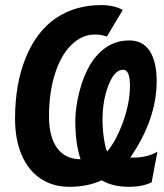

<svg xmlns="http://www.w3.org/2000/svg" viewBox="-20 -718 640 748"><path d="M397.5 -127.4Q434.1 -171.9 460.2 -245.4Q486.3 -318.8 486.3 -384.3Q486.3 -446.3 459.5 -446.3Q426.3 -446.3 402.8 -386.7Q379.4 -327.1 379.4 -251.5Q379.4 -215.8 384.8 -179.2Q390.1 -142.6 397.5 -127.4ZM482.9 9.8Q418.9 9.8 376.5 -15.6Q320.8 9.8 250.5 9.8Q185.1 9.8 137 -22.9Q88.9 -55.7 63.7 -116Q38.6 -176.3 38.6 -255.4Q38.6 -392.1 80.8 -494.4Q123 -596.7 198.2 -647.5Q273.4 -698.2 375 -698.2Q421.4 -698.2 458.5 -679.7L396.5 -575.7Q373.5 -583.5 349.6 -583.5Q299.8 -583.5 258.5 -543.5Q217.3 -503.4 194.1 -430.4Q170.9 -357.4 170.9 -264.6Q170.9 -184.1 202.9 -140.9Q234.9 -97.7 293.9 -97.7Q273.4 -159.2 273.4 -245.1Q273.4 -299.8 289.8 -362.8Q306.2 -425.8 333.5 -469.5Q360.8 -513.2 398.7 -536.9Q436.5 -560.5 483.9 -560.5Q536.6 -560.5 563.5 -519Q590.3 -477.5 590.3 -401.4Q590.3 -253.4 487.3 -104H498.5Q554.2 -104 593.3 -127L570.8 -7.8Q534.7 9.8 482.9 9.8Z"/></svg>

Font: Liberation Mono
Style: Bold Italic
Weight: 700
Italic angle: -12°
Monospace: yes
Designer: Steve Matteson
Foundry: Ascender Corporation
Version: Version 2.1.5